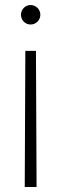

<svg xmlns="http://www.w3.org/2000/svg" viewBox="-20 -545 246 769"><path d="M79.1 204.1H126.5L124 -341.3H81.5ZM102.5 -446.8C124 -446.8 141.6 -464.4 141.6 -485.8C141.6 -507.3 124 -524.9 102.5 -524.9C81.1 -524.9 64 -507.3 64 -485.8C64 -464.4 81.1 -446.8 102.5 -446.8Z"/></svg>

Font: Raveo Display Display ExLight
Style: Regular
Weight: 200
Designer: Jakub Foglar, Rasmus Andersson (Inter)
Foundry: Jakubfoglar.com
Version: Version 1.100;Glyphs 3.2.3 (3260)